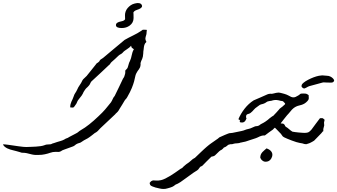

<svg xmlns="http://www.w3.org/2000/svg" viewBox="-23 -956 2236 1273"><path d="M947.8 -678.2Q937.5 -669.4 934.1 -657.7Q930.7 -646 929.7 -631.8Q929.2 -627.9 929.2 -627V-627.9Q929.7 -629.9 929.7 -630.1Q929.7 -630.4 928.7 -624Q927.7 -618.7 927.2 -613Q926.8 -607.4 926.8 -602.1Q926.3 -589.8 924.3 -581.1Q922.4 -572.3 919.7 -565.7Q917 -559.1 914.3 -554Q911.6 -548.8 910.2 -543Q908.7 -537.6 908.7 -534.7V-533.2Q909.2 -531.7 909.2 -529.3Q909.2 -527.3 908.7 -523.9Q907.7 -515.1 905 -508.8Q902.3 -502.4 898.2 -496.8Q894 -491.2 889.4 -484.9Q884.8 -478.5 880.4 -469.2Q875.5 -459.5 873.3 -447.3Q871.1 -435.1 866.2 -416.7Q861.3 -398.4 851.1 -372.8Q840.8 -347.2 820.3 -311.5Q817.4 -306.2 814.9 -303.2Q812.5 -300.3 810.5 -298.3Q808.6 -296.4 806.9 -294.4Q805.2 -292.5 803.2 -289.1Q794.9 -274.9 787.1 -262Q779.3 -249 771 -236.3Q766.6 -228.5 763.9 -224.1Q761.2 -219.7 758.5 -216.6Q755.9 -213.4 752.4 -210.2Q749 -207 743.2 -201.7Q742.2 -200.7 742.2 -200.2Q742.2 -199.7 741.2 -198.7Q716.3 -175.3 691.9 -152.3Q667.5 -129.4 642.6 -106Q632.8 -94.7 625 -87.2Q617.2 -79.6 604.5 -73.2Q596.2 -66.4 588.1 -60.1Q580.1 -53.7 571.8 -47.9Q559.6 -38.6 546.6 -32.5Q533.7 -26.4 520 -16.6Q514.6 -12.7 511.7 -11.2Q508.8 -9.8 506.3 -9Q503.9 -8.3 500.5 -7.3Q497.1 -6.3 490.7 -3.9Q483.9 -1 481 1.2Q478 3.4 475.8 5.4Q473.6 7.3 470.9 9.3Q468.3 11.2 462.4 14.2Q447.3 19.5 432.4 25.1Q417.5 30.8 401.9 36.1Q393.1 39.1 389.9 40.8Q386.7 42.5 385.3 43.7Q383.8 44.9 382.3 45.9Q380.9 46.9 376 48.8Q372.1 50.3 369.4 50.8Q366.7 51.3 363.3 51.3Q359.9 51.3 355.7 51Q351.6 50.8 345.2 50.8Q327.1 50.8 311 56.6Q294.9 62.5 274.4 66.9Q255.9 71.3 230.5 71.3Q228 71.3 212.4 71.3Q196.8 71.3 154.3 59.6Q146.5 57.6 140.9 57.4Q135.3 57.1 130.1 57.1Q125 57.1 119.6 56.2Q114.3 55.2 107.4 52.2Q96.7 48.8 85.9 46.1Q75.2 43.5 64 40.5Q55.2 38.6 44.9 35.4Q34.7 32.2 25.1 27.6Q15.6 22.9 8.1 16.6Q0.5 10.3 -3.4 1.5Q-2 1 1.5 1Q4.9 1 12.5 1.7Q20 2.4 34.7 4.4Q49.3 6.3 66.7 9Q84 11.7 100.6 13.9Q117.2 16.1 131.3 17.6Q142.1 18.6 149.4 18.6H154.3Q166 18.1 182.4 17.6Q198.7 17.1 215.3 16.1Q231.9 15.1 246.8 12.9Q261.7 10.7 271.5 6.8Q279.3 3.4 286.4 2.4Q293.5 1.5 299.6 1.5Q305.7 1.5 311.5 0.7Q317.4 0 323.2 -3.9Q331.5 -6.3 339.1 -8.8Q346.7 -11.2 355 -14.2Q367.7 -18.1 379.6 -21.5Q391.6 -24.9 401.9 -30.3Q409.7 -35.2 413.1 -36.9Q416.5 -38.6 419.4 -39.3Q422.4 -40 426 -41.7Q429.7 -43.5 438 -48.8L479 -70.3Q485.4 -73.2 489 -75.7Q492.7 -78.1 496.1 -81.1Q499.5 -84 503.9 -87.4Q508.3 -90.8 516.1 -95.2Q526.4 -100.6 540 -110.1Q553.7 -119.6 568.6 -131.3Q583.5 -143.1 598.9 -156.7Q614.3 -170.4 628.2 -183.6Q642.1 -196.8 654.1 -208.7Q666 -220.7 673.8 -230Q683.6 -241.2 693.1 -253.4Q702.6 -265.6 712.9 -277.8Q716.8 -284.2 719.5 -289.3Q722.2 -294.4 724.4 -299.6Q726.6 -304.7 729.5 -309.6Q732.4 -314.5 737.3 -319.8Q751.5 -348.6 765.4 -377.4Q779.3 -406.2 793 -435.5Q793.9 -436.5 794.9 -437.5Q795.9 -438.5 796.4 -439.9Q798.3 -443.8 799.3 -445.3Q799.8 -445.3 800.3 -447Q800.8 -448.7 801.8 -451.2Q802.7 -453.6 803.7 -457.5Q805.2 -462.4 805.9 -464.8Q806.6 -467.3 807.1 -470Q807.6 -472.7 807.6 -476.1Q807.6 -479.5 807.6 -486.3Q808.1 -489.7 810.3 -491.7Q812.5 -493.7 814.9 -496.1Q817.4 -498.5 820.1 -502Q822.8 -505.4 824.7 -511.7Q826.7 -518.1 828.1 -523.2Q829.6 -528.3 830.8 -532.7Q832 -537.1 833.7 -541.5Q835.4 -545.9 838.4 -551.3Q843.3 -561.5 845.7 -570.6Q848.1 -579.6 850.1 -588.9Q852.1 -598.1 855 -608.2Q857.9 -618.2 864.7 -629.4Q859.9 -633.3 857.2 -635Q854.5 -636.7 852.5 -638.2Q850.6 -639.6 849.4 -642.1Q848.1 -644.5 846.7 -650.4V-651.4Q846.7 -651.9 845.7 -652.8Q840.3 -645.5 833 -639.9Q825.7 -634.3 818.4 -629.4Q811 -624.5 803.7 -619.4Q796.4 -614.3 791 -607.4Q785.2 -600.6 777.1 -596.7Q769 -592.8 762.2 -586.4Q751 -575.2 739.5 -564.9Q728 -554.7 716.3 -544.4Q712.9 -541.5 711.2 -538.8Q709.5 -536.1 708 -533.7Q706.5 -531.2 704.6 -528.8Q702.6 -526.4 699.2 -524.4Q670.4 -497.1 641.4 -470Q612.3 -442.9 582.5 -415.5Q576.7 -407.2 574.2 -400.6Q571.8 -394 563.5 -385.3Q559.6 -380.9 556.9 -378.4Q554.2 -376 551.8 -373.8Q549.3 -371.6 546.4 -368.4Q543.5 -365.2 540 -359.9Q532.7 -350.1 530.8 -345.5Q528.8 -340.8 526.4 -335.7Q523.9 -330.6 518.6 -322.5Q513.2 -314.5 500 -298.8Q495.6 -293.9 493.4 -290Q491.2 -286.1 489.5 -282.5Q487.8 -278.8 486.3 -275.1Q484.9 -271.5 482.4 -267.1Q481.4 -265.6 480 -263.9Q478.5 -262.2 477.1 -259.8Q473.1 -254.4 470.7 -250.5Q468.3 -246.6 465.3 -244.6Q462.4 -242.7 457.5 -242.7Q452.1 -242.7 442.4 -244.1Q442.4 -256.3 444.8 -265.4Q447.3 -274.4 450.7 -282.5Q454.1 -290.5 458.3 -298.6Q462.4 -306.6 465.3 -316.4Q467.3 -323.7 470 -328.9Q472.7 -334 475.6 -338.6Q478.5 -343.3 481.9 -348.4Q485.4 -353.5 488.3 -360.8Q495.1 -377.4 505.1 -391.1Q515.1 -404.8 523.4 -422.9Q523.9 -424.3 524.4 -424.8V-425.3L527.3 -428.2Q527.3 -429.2 528.1 -429.9Q528.8 -430.7 529.8 -431.6Q535.2 -437 541.3 -442.6Q547.4 -448.2 552.7 -453.6Q554.7 -455.6 554.7 -456.5Q568.8 -473.6 582.5 -491Q596.2 -508.3 609.9 -525.4Q615.2 -532.7 617.2 -534.9Q619.1 -537.1 619.9 -537.6Q620.6 -538.1 621.8 -538.3Q623 -538.6 627.4 -542Q633.3 -546.9 635 -548.8Q636.7 -550.8 637 -551.8Q637.2 -552.7 637.9 -554.4Q638.7 -556.2 642.6 -560.1Q646.5 -563.5 650.9 -565.7Q655.3 -567.9 660.2 -571.8Q695.8 -602.1 731.7 -631.8Q767.6 -661.6 803.2 -691.4Q830.6 -707 859.6 -720.9Q888.7 -734.9 914.1 -752Q918.9 -755.4 920.9 -757.1Q922.9 -758.8 924.6 -759Q926.3 -759.3 928.2 -759Q930.2 -758.8 935.1 -758.8H938.5Q942.4 -758.8 945.1 -758.3Q947.8 -757.8 950.7 -757.8Q949.2 -748 949 -743.2Q948.7 -738.3 948.5 -734.9Q948.2 -731.4 947.3 -727.1Q946.3 -722.7 943.4 -713.9Q943.4 -712.4 942.9 -711.9Q942.4 -711.4 942.4 -710.4Q940.9 -704.1 940.9 -699.7Q940.9 -695.3 942.4 -690.2Q943.8 -685.1 947.8 -678.2ZM883.9 -890Q861.1 -882.5 860.4 -867.5L861.1 -872.9Q862.6 -872.9 862.6 -836.8Q862.6 -805.5 836.8 -786.4Q814.8 -770.1 783.6 -770.1Q745.7 -770.1 745.7 -789.8Q745.7 -808.2 780.6 -814.3Q803.4 -818.4 807.2 -830.7Q807.2 -829.3 806.4 -829.3Q805.7 -829.3 805.7 -855.9Q805.7 -868.2 810.2 -880.4Q814.8 -892.7 823.5 -902.9Q832.2 -913.1 843.6 -921Q855 -928.8 868.7 -932.2Q874 -933.6 878.6 -934.3Q883.1 -935 886.9 -935.6H892.3Q915 -935.6 918.8 -917.9V-915.2Q918.8 -900.9 883.9 -890Z M969.2 256.8Q975.6 247.6 981.4 244.1Q987.3 240.7 993.2 240.2H997.1Q1001.5 240.2 1006.3 240.7Q1010.7 241.2 1016.6 241.2Q1019.5 241.2 1025.6 241.2Q1031.7 241.2 1044.2 238.5Q1056.6 235.8 1073.7 227.5Q1091.3 218.8 1108.2 208.3Q1125 197.8 1138.4 188.5Q1151.9 179.2 1161.4 172.4Q1170.9 165.5 1173.8 163.6Q1179.7 160.6 1182.1 159.2Q1184.6 157.7 1185.8 156.7Q1187 155.8 1188.5 154.1Q1189.9 152.3 1193.8 148.4Q1198.7 144.5 1203.1 140.4Q1207.5 136.2 1210.9 133.8Q1214.4 130.9 1216.8 129.4Q1219.2 127.9 1222.9 125.5Q1226.6 123 1232.4 118.4Q1238.3 113.8 1248.5 104.5Q1251.5 101.6 1253.7 99.9Q1255.9 98.1 1258.1 96.9Q1260.3 95.7 1262.9 94.2Q1265.6 92.8 1269.5 90.3Q1293 67.9 1313.5 48.3Q1322.3 40 1331.3 31.7Q1340.3 23.4 1348.6 16.4Q1356.9 9.3 1363.8 3.9Q1370.6 -1.5 1375 -4.4L1414.1 -31.7Q1418 -34.2 1419.9 -35.6Q1421.9 -37.1 1423.6 -38.6Q1425.3 -40 1427 -41.5Q1428.7 -43 1431.6 -45.4Q1436.5 -47.4 1446.5 -52Q1456.5 -56.6 1467.8 -61.5Q1479 -66.4 1489 -70.1Q1499 -73.7 1503.4 -73.7V1Q1493.2 1 1486.6 7.1Q1480 13.2 1471.7 18.1Q1464.4 21 1462.2 22Q1460 22.9 1459.2 24.2Q1458.5 25.4 1457.5 27.1Q1456.5 28.8 1451.7 32.7Q1446.3 37.6 1444.6 38.1Q1442.9 38.6 1439.9 40Q1437 41.5 1430.7 46.9Q1424.3 52.2 1410.6 66.4Q1401.4 76.2 1396 78.4Q1390.6 80.6 1387.2 81.1Q1383.8 81.5 1380.9 82Q1377.9 82.5 1373 88.4Q1359.4 102.1 1345.5 115.5Q1331.5 128.9 1318.4 143.1Q1313 146.5 1310.8 147.2Q1308.6 147.9 1307.1 148.4Q1305.7 148.9 1304 150.9Q1302.2 152.8 1298.3 158.2Q1294.4 164.6 1291 168Q1287.6 171.4 1283.2 174.3Q1278.8 177.2 1272.9 180.7Q1267.1 184.1 1257.8 190.4Q1236.3 206.1 1215.8 220.9Q1195.3 235.8 1173.8 251Q1161.6 258.8 1156 261.5Q1150.4 264.2 1147 265.4Q1143.6 266.6 1140.1 268.6Q1136.7 270.5 1129.4 276.9Q1126 279.8 1119.1 282.7Q1112.3 285.6 1104.2 288.1Q1096.2 290.5 1088.1 292.7Q1080.1 294.9 1074.7 295.9Q1067.9 296.9 1061 296.9Q1049.8 296.9 1035.2 293.7Q1020.5 290.5 1005.4 286.6Q1004.4 285.6 1003.4 285.6Q994.6 282.7 988.5 280.5Q982.4 278.3 978.5 275.6Q974.6 272.9 972.4 268.8Q970.2 264.6 969.2 256.8Z M1702.6 89.8Q1702.6 77.1 1706.5 68.4Q1710.4 59.6 1716.6 52.7Q1722.7 45.9 1730 40Q1737.3 34.2 1744.1 27.8Q1754.9 31.2 1763.9 37.4Q1772.9 43.5 1778.1 52Q1783.2 60.5 1783 71.3Q1782.7 82 1775.4 95.2Q1768.6 106.9 1758.3 111.8Q1749 116.2 1740.2 116.2Q1738.8 116.2 1732.7 116Q1726.6 115.7 1717 108.9Q1707.5 102.1 1702.6 89.8ZM1855 -283.2Q1851.6 -285.2 1849.4 -285.9Q1847.2 -286.6 1845 -286.6Q1842.8 -286.6 1840.1 -286.9Q1837.4 -287.1 1833.5 -288.6Q1824.2 -291.5 1810.5 -293H1804.2Q1793.9 -293 1785.2 -290.5Q1779.8 -288.6 1777.6 -288.1Q1775.4 -287.6 1773.4 -287.4Q1771.5 -287.1 1769 -286.9Q1766.6 -286.6 1761.2 -285.6Q1753.9 -284.7 1750 -282.7Q1746.1 -280.8 1742.4 -278.1Q1738.8 -275.4 1734.4 -272.7Q1730 -270 1722.2 -267.6Q1711.9 -265.1 1707.3 -263.7Q1702.6 -262.2 1699.7 -260.5Q1696.8 -258.8 1693.6 -256.1Q1690.4 -253.4 1683.1 -248.5Q1674.8 -243.2 1669.4 -238.3Q1664.1 -233.4 1659.7 -228.3Q1655.3 -223.1 1650.6 -218.3Q1646 -213.4 1639.6 -208.5Q1633.8 -203.6 1628.2 -202.1Q1622.6 -200.7 1618.2 -199Q1613.8 -197.3 1611.1 -193.6Q1608.4 -189.9 1608.4 -181.2V-178.7Q1608.4 -176.3 1609.1 -175.5Q1609.9 -174.8 1610.8 -173.8L1611.3 -172.9Q1611.3 -171.9 1610.8 -170.2Q1610.4 -168.5 1606.9 -161.1Q1598.6 -143.6 1581.5 -143.6Q1575.2 -143.6 1568.4 -145.5Q1565.9 -150.9 1565.9 -153.8Q1565.9 -154.8 1566.9 -156Q1567.9 -157.2 1569.3 -157.7Q1569.8 -157.7 1569.8 -158.2Q1569.8 -158.7 1568.4 -159.2Q1566.9 -159.7 1557.6 -165.5Q1572.8 -202.1 1598.9 -235.6Q1625 -269 1658.7 -290.5Q1682.1 -300.3 1704.6 -310.3Q1727.1 -320.3 1750.5 -330.6Q1753.9 -331.5 1755.1 -332Q1756.3 -332.5 1757.3 -332.8Q1758.3 -333 1759.8 -333.3Q1761.2 -333.5 1765.1 -334Q1768.6 -334.5 1770 -334.5Q1771.5 -334.5 1772.5 -334.5Q1773.4 -334.5 1774.9 -334.2Q1776.4 -334 1779.8 -334Q1787.1 -335 1793.9 -336.9Q1800.8 -338.9 1807.6 -340.3Q1814.5 -341.8 1821.5 -342Q1828.6 -342.3 1836.9 -340.3Q1841.8 -338.9 1848.4 -337.4Q1855 -335.9 1862.3 -333.7Q1869.6 -331.5 1876.5 -328.9Q1883.3 -326.2 1888.7 -323.2Q1899.4 -316.9 1907 -313.7Q1914.6 -310.5 1921.9 -310.5H1923.8Q1929.7 -310.5 1937 -313.5Q1944.3 -316.4 1955.1 -323.2Q1961.4 -327.1 1963.9 -329.6Q1966.3 -332 1968.3 -333.5Q1970.2 -335 1974.4 -335.4Q1978.5 -335.9 1988.8 -335.9Q1997.6 -335.9 2002 -335.4Q2006.3 -335 2009.5 -333.7Q2012.7 -332.5 2015.4 -330.6Q2018.1 -328.6 2023.4 -325.2Q2023.4 -316.9 2023.9 -312Q2024.4 -309.6 2024.4 -307.1Q2024.4 -304.7 2023.9 -301.5Q2023.4 -298.3 2022 -294.9Q2020.5 -291.5 2016.1 -286.6Q2005.9 -275.4 1996.3 -269.8Q1986.8 -264.2 1977.8 -261.2Q1968.8 -258.3 1960 -256.3Q1951.2 -254.4 1941.9 -250.2Q1932.6 -246.1 1922.6 -238.3Q1912.6 -230.5 1901.4 -215.8Q1894.5 -207 1890.4 -202.9Q1886.2 -198.7 1879.9 -191.4Q1869.6 -178.2 1858.9 -165.3Q1848.1 -152.3 1837.9 -138.2Q1840.3 -137.7 1841.6 -137.7Q1842.8 -137.7 1845.2 -136.7H1847.2Q1849.6 -136.2 1850.6 -136.2Q1851.1 -136.2 1851.3 -136.5Q1851.6 -136.7 1852.1 -137.2Q1852.1 -137.7 1852.5 -137.7L1853 -137.2Q1854 -136.7 1857.9 -133.8Q1861.8 -131.3 1863.3 -129.4Q1864.7 -127.4 1865.5 -125.2Q1866.2 -123 1867.4 -120.8Q1868.7 -118.7 1871.6 -115.7Q1877.4 -112.8 1883.1 -108.4Q1888.7 -104 1894 -99.4Q1899.4 -94.7 1905 -90.3Q1910.6 -85.9 1916 -83Q1923.3 -81.5 1934.6 -80.1Q1945.8 -78.6 1958.7 -77.4Q1971.7 -76.2 1985.4 -75.4Q1999 -74.7 2010.7 -74.7V0Q2001.5 0 1997.6 -0.7Q1993.7 -1.5 1990.2 -2.7Q1986.8 -3.9 1981.4 -5.4Q1976.1 -6.8 1964.4 -8.3Q1956.5 -9.3 1941.9 -13.9Q1927.2 -18.6 1911.4 -24.4Q1895.5 -30.3 1881.8 -36.1Q1868.2 -42 1862.3 -44.9Q1855 -48.3 1852.5 -51Q1850.1 -53.7 1846.2 -59.1Q1844.7 -62 1842.8 -64.2Q1840.8 -66.4 1838.9 -69.3Q1838.9 -70.3 1838.4 -70.3Q1837.9 -70.3 1836.9 -71.3Q1828.1 -81.1 1818.8 -90.3Q1809.6 -99.6 1799.8 -109.4Q1796.9 -107.4 1795.2 -106Q1793.5 -104.5 1792.2 -103.3Q1791 -102.1 1789.8 -100.6Q1788.6 -99.1 1786.1 -96.7Q1772 -86.9 1759 -77.4Q1746.1 -67.9 1733.4 -58.1Q1720.2 -58.1 1713.4 -56.4Q1706.5 -54.7 1700 -51.8Q1693.4 -48.8 1684.3 -44.4Q1675.3 -40 1657.7 -34.7Q1645 -30.8 1632.6 -26.6Q1620.1 -22.5 1607.4 -18.1Q1602.1 -16.6 1599.4 -16.1Q1596.7 -15.6 1594.2 -15.1Q1591.8 -14.6 1588.4 -13.9Q1585 -13.2 1578.6 -11.7Q1571.8 -10.7 1569.8 -10Q1567.9 -9.3 1566.7 -8.8Q1565.4 -8.3 1563.2 -7.6Q1561 -6.8 1553.7 -6.3Q1546.4 -5.4 1543.2 -5.4Q1540 -5.4 1537.6 -5.1Q1535.2 -4.9 1532.2 -4.2Q1529.3 -3.4 1522.9 -2Q1518.6 0 1513.7 0H1498.5V-72.8Q1518.6 -74.2 1537.1 -78.9Q1555.7 -83.5 1578.6 -87.4Q1586.4 -88.9 1591.8 -90.8Q1597.2 -92.8 1601.6 -94.5Q1606 -96.2 1611.1 -97.9Q1616.2 -99.6 1624 -101.1Q1635.7 -103.5 1645.8 -108.4Q1655.8 -113.3 1667 -117.7Q1670.9 -119.1 1673.6 -119.4Q1676.3 -119.6 1678.5 -119.6Q1680.7 -119.6 1683.1 -120.1Q1685.5 -120.6 1689.5 -122.1Q1692.9 -123 1694.8 -124.3Q1696.8 -125.5 1698.5 -127Q1700.2 -128.4 1702.4 -130.1Q1704.6 -131.8 1708.5 -133.8Q1726.1 -142.6 1735.8 -149.2Q1745.6 -155.8 1752.2 -161.1Q1758.8 -166.5 1764.4 -171.6Q1770 -176.8 1779.8 -183.1Q1783.7 -186 1785.6 -186.8Q1787.6 -187.5 1788.6 -188.2Q1789.6 -189 1791 -190.4Q1792.5 -191.9 1795.9 -195.8Q1802.7 -203.1 1810.1 -210.7Q1817.4 -218.3 1824.2 -226.6Q1831.1 -236.3 1840.1 -242.2Q1849.1 -248 1857.9 -256.8Q1863.3 -261.7 1866.2 -264.2Q1867.7 -265.1 1867.7 -267.1Q1867.7 -269 1866.2 -271.5Q1863.3 -273.9 1860.6 -277.1Q1857.9 -280.3 1855 -283.2Z M2116.2 -456.1Q2130.9 -455.1 2137.7 -454.3Q2144.5 -453.6 2147 -453.6L2148.4 -453.1H2147Q2149.4 -453.1 2156.2 -452.6Q2161.1 -451.7 2168.7 -447.8Q2176.3 -443.8 2182.4 -438.2Q2188.5 -432.6 2191.4 -426.3Q2192.4 -424.3 2192.4 -422.4Q2192.4 -418.5 2189 -415Q2186 -411.1 2181.9 -409.7Q2177.7 -408.2 2172.9 -408.2H2168Q2165.5 -408.2 2161.6 -408.4Q2157.7 -408.7 2151.9 -408.7Q2138.2 -408.7 2132.8 -409.2Q2127.4 -409.7 2124.5 -409.9Q2121.6 -410.2 2118.7 -409.4Q2115.7 -408.7 2107.4 -406.5Q2099.1 -404.3 2082.8 -399.7Q2066.4 -395 2036.6 -387.2Q2025.9 -384.8 2018.6 -380.9Q2011.2 -377 2005.6 -373.8Q2000 -370.6 1995.6 -369.6H1993.7Q1989.7 -369.6 1984.9 -372.6Q1976.1 -378.4 1976.1 -385.7Q1976.1 -387.7 1977.5 -393.3Q1979 -398.9 1990.7 -408.4Q2002.4 -418 2020.3 -427.2Q2038.1 -436.5 2056.4 -443.4Q2074.7 -450.2 2091.3 -453.6Q2104 -456.1 2111.8 -456.1ZM2000.5 -75.2Q2014.2 -75.2 2022.7 -79.6Q2031.2 -84 2042.5 -97.2Q2056.2 -116.2 2070.3 -135Q2084.5 -153.8 2098.6 -172.4Q2108.9 -172.9 2112.8 -172.6Q2116.7 -172.4 2118.4 -171.4Q2120.1 -170.4 2121.8 -168.2Q2123.5 -166 2128.9 -162.6Q2128.4 -154.8 2127.7 -152.6Q2127 -150.4 2126.2 -149.2Q2125.5 -147.9 2125.5 -145V-142.1Q2125.5 -138.2 2126 -131.8Q2126.5 -127.4 2126.7 -127Q2127 -126.5 2127 -126.2Q2127 -126 2126.5 -124.8Q2126 -123.5 2125 -118.2Q2124 -115.7 2122.8 -109.4Q2121.6 -103 2120.6 -100.6V-87.4Q2120.6 -86.4 2120.6 -86.2Q2120.6 -85.9 2119.9 -85.9Q2119.1 -85.9 2116.5 -84Q2113.8 -82 2107.9 -73.2Q2095.2 -60.5 2083.7 -48.1Q2072.3 -35.6 2059.6 -23.4Q2045.9 -14.6 2031 -7.6Q2016.1 -0.5 2000.5 -0.5Z"/></svg>

Font: DimaRavanNevis
Style: regular
Weight: 400
Designer: R.Balvardi
Foundry: Dima Software Group
Version: Version 1.00;May 26, 2019;FontCreator 11.5.0.2427 64-bit